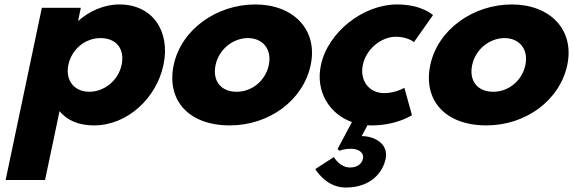

<svg xmlns="http://www.w3.org/2000/svg" viewBox="-20 -548 2573 862"><path d="M714 -257C745.6 -407 666 -528 516 -528C446 -528 379.5 -497 332.7 -455H330.7L342.9 -513H167.9L5.3 260H182.3L247.3 -49C280.7 -8 332.8 15 401.8 15C551.8 15 682.5 -107 714 -257ZM526 -257C511.1 -186 447.6 -136 380.6 -136C314.6 -136 272.1 -186 287 -257C301.8 -327 362.3 -377 431.3 -377C503.3 -377 540.8 -327 526 -257Z M759.8 -256C726.6 -98 826.8 15 1011.8 15C1188.8 15 1341.6 -98 1374.8 -256C1408.5 -416 1296 -528 1126 -528C953 -528 793.5 -416 759.8 -256ZM947.8 -256C962.8 -327 1026.3 -377 1093.3 -377C1159.3 -377 1201.8 -327 1186.8 -256C1172.1 -186 1111.6 -136 1042.6 -136C970.6 -136 933.1 -186 947.8 -256Z M1495.6 121 1503.9 129C1503.9 129 1520.8 120 1556.8 120C1584.8 120 1615.8 134 1609.3 165C1605.3 184 1588.1 204 1551.1 204C1505.1 204 1479 157 1479 157L1395.6 211C1395.6 211 1442.2 294 1532.2 294C1643.2 294 1698.1 228 1711.3 165C1725.8 96 1658.8 63 1603.8 63L1630.1 14C1635.8 15 1641.8 15 1647.8 15C1761.8 15 1829.5 -31 1829.5 -31L1795.4 -154C1795.4 -154 1757.3 -130 1704.3 -130C1637.3 -130 1594.1 -186 1609 -257C1623.8 -327 1690.5 -383 1757.5 -383C1810.5 -383 1838.5 -359 1838.5 -359L1923.9 -480C1923.9 -480 1876 -528 1762 -528C1613 -528 1452.4 -406 1420.6 -255C1395.6 -136 1459.6 -36 1560 0Z M1911.8 -256C1878.6 -98 1978.8 15 2163.8 15C2340.8 15 2493.6 -98 2526.8 -256C2560.5 -416 2448 -528 2278 -528C2105 -528 1945.5 -416 1911.8 -256ZM2099.8 -256C2114.8 -327 2178.3 -377 2245.3 -377C2311.3 -377 2353.8 -327 2338.8 -256C2324.1 -186 2263.6 -136 2194.6 -136C2122.6 -136 2085.1 -186 2099.8 -256Z"/></svg>

Font: Hussar
Style: BdOblTwo
Weight: 700
Foundry: Cannot Into Space Fonts
Version: Version 2.00